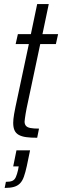

<svg xmlns="http://www.w3.org/2000/svg" viewBox="-20 -678 306 945"><path d="M163 0Q131 0 109 -3Q87 -6 72.5 -14Q58 -22 51.5 -36.5Q45 -51 45 -73Q45 -81 46 -92Q47 -103 49.5 -117Q52 -131 56 -151L122 -461H57L68 -510H132L163 -658H220L189 -510H266L255 -461H178L111 -145Q108 -131 106 -117.5Q104 -104 102.5 -94Q101 -84 101 -79Q101 -67 107.5 -59Q114 -51 129.5 -48Q145 -45 172 -45ZM3 247 9 217Q30 217 41 212Q52 207 58 193.5Q64 180 69 158L72 141H45L61 62H128L112 139Q105 171 97.5 192Q90 213 78 225Q66 237 48 242Q30 247 3 247Z"/></svg>

Font: Saira Condensed Light
Style: Italic
Weight: 300
Width: 3
Italic angle: -12°
Designer: Hector Gatti with collaboration of the Omnibus-Type team
Foundry: Omnibus-Type
Version: Version 1.101